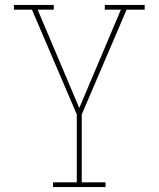

<svg xmlns="http://www.w3.org/2000/svg" viewBox="-20 -755 640 775"><path d="M406 0H194V-19H290V-293L109 -716H36V-735H197V-716H132L300 -319L468 -716H403V-735H564V-716H491L310 -293V-19H406Z"/></svg>

Font: Iosevka HT Thin Extended
Style: Regular
Weight: 100
Width: 7
Monospace: yes
Designer: Belleve Invis
Foundry: Belleve Invis
Version: Version 32.3.0; ttfautohint (v1.8.4)